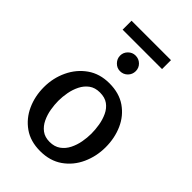

<svg xmlns="http://www.w3.org/2000/svg" viewBox="-248 -926 1033 1033"><g transform="rotate(45 268.5 -409.0)"><path d="M265 13Q191 13 140 -23Q89 -59 62.5 -117.5Q36 -176 36 -245Q36 -314 64.5 -374.5Q93 -435 145.5 -472Q198 -509 271 -509Q346 -509 397 -473.5Q448 -438 474 -379.5Q500 -321 500 -251Q500 -182 472.5 -121.5Q445 -61 392.5 -24Q340 13 265 13ZM266 -58Q303 -58 328 -76Q353 -94 367.5 -123Q382 -152 388 -185Q394 -218 394 -248Q394 -279 388.5 -312Q383 -345 369.5 -374Q356 -403 332 -420.5Q308 -438 270 -438Q233 -438 208.5 -420Q184 -402 169.5 -373Q155 -344 149 -311Q143 -278 143 -248Q143 -219 148.5 -186Q154 -153 168 -123.5Q182 -94 206 -76Q230 -58 266 -58ZM117 -831H417V-763H117ZM325 -655Q325 -630 307.5 -612.5Q290 -595 265 -595Q241 -595 223.5 -613Q206 -631 206 -655Q206 -679 223.5 -696.5Q241 -714 265 -714Q290 -714 307.5 -697Q325 -680 325 -655Z"/></g></svg>

Font: Rosario SemiBold
Style: Regular
Weight: 600
Designer: Hector Gatti
Foundry: Omnibus Type
Version: Version 1.101; ttfautohint (v1.8.1.43-b0c9)